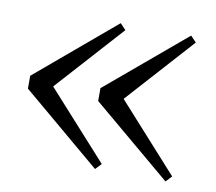

<svg xmlns="http://www.w3.org/2000/svg" viewBox="-58 -566 656 582"><g transform="rotate(10 270.0 -274.5)"><path d="M269 -50.1 26.4 -254.8V-294.3L269 -499L286.5 -480.6L81.4 -253.3V-295.8L286.5 -68.5ZM485.8 -50.1 242.6 -254.8V-294.3L485.8 -499L503.2 -480.6L298.3 -253.3V-295.8L503.2 -68.5Z"/></g></svg>

Font: Noto Serif JP
Style: Regular
Weight: 200
Designer: Ryoko NISHIZUKA 西塚涼子 (kana & ideographs); Frank Grießhammer (Latin, Greek & Cyrillic); Wenlong ZHANG 张文龙 (bopomofo); San
Foundry: Adobe
Version: Version 2.001;hotconv 1.1.0;makeotfexe 2.6.0